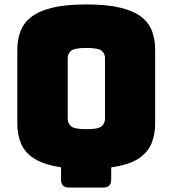

<svg xmlns="http://www.w3.org/2000/svg" viewBox="-20 -755 777 865"><path d="M445 90H291Q255 90 255 54V-1Q178 -13 135 -40Q92 -67 75 -107.5Q58 -148 58 -198V-530Q58 -576 72 -613.5Q86 -651 120 -678Q154 -705 214.5 -720Q275 -735 369 -735Q463 -735 523.5 -720Q584 -705 618 -678Q652 -651 665.5 -613.5Q679 -576 679 -530V-198Q679 -148 662 -107.5Q645 -67 602.5 -39.5Q560 -12 481 -1V54Q481 90 445 90ZM285 -220Q285 -200 300 -186.5Q315 -173 369 -173Q424 -173 438.5 -186.5Q453 -200 453 -220V-493Q453 -513 438.5 -526Q424 -539 369 -539Q315 -539 300 -526Q285 -513 285 -493Z"/></svg>

Font: Bungee Tint
Style: Regular
Weight: 400
Designer: David Jonathan Ross
Foundry: David Jonathan Ross
Version: Version 2.001